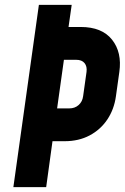

<svg xmlns="http://www.w3.org/2000/svg" viewBox="-20 -770 513 790"><path d="M35 0 140 -750H275L262 -659H312Q399.5 -659 441 -606.8Q482.5 -554.5 471 -474L457 -374Q449.5 -320 421.5 -278.2Q393.5 -236.5 348.8 -212.8Q304 -189 246 -189H196L170 0ZM215 -324H265Q288 -324 303.5 -337.8Q319 -351.5 322 -374L336 -474Q339 -496.5 328 -510.2Q317 -524 293 -524H243Z"/></svg>

Font: Mohave
Style: Bold Italic
Weight: 700
Italic angle: -8°
Designer: Gumpita Rahayu
Foundry: Tokotype
Version: Version 2.003; ttfautohint (v1.8.3)